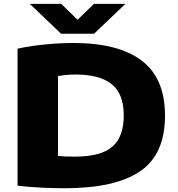

<svg xmlns="http://www.w3.org/2000/svg" viewBox="-20 -970 922 996"><path d="M314 6.5Q262.5 6.5 196.5 3.5Q130.5 0.5 71 -7V-717.5Q110.5 -726.5 160 -733.2Q209.5 -740 261.8 -743.5Q314 -747 361.5 -747Q595 -747 715.5 -655.2Q836 -563.5 836 -370Q836 -169 706.5 -81.2Q577 6.5 314 6.5ZM370 -157.5Q501.5 -157.5 561.8 -208.2Q622 -259 622 -371.5Q622 -482 560.2 -532.8Q498.5 -583.5 370.5 -583.5Q350.5 -583.5 326 -581.2Q301.5 -579 281 -575.5V-161Q301 -159 322.8 -158.2Q344.5 -157.5 370 -157.5ZM297 -795 134.5 -950H297.5L382.5 -867.5L467.5 -950H630.5L468 -795Z"/></svg>

Font: Encode Sans Expanded Expanded ExtraBold
Style: Regular
Weight: 800
Width: 7
Designer: Multiple Designers
Foundry: Impallari Type
Version: Version 3.000; ttfautohint (v1.8.3) -l 8 -r 50 -G 200 -x 14 